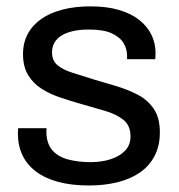

<svg xmlns="http://www.w3.org/2000/svg" viewBox="-20 -557 550 589"><path d="M253 12Q199.2 12 158.3 0.9Q117.4 -10.2 90 -31.1Q62.6 -51.9 48.8 -81.2Q34.9 -110.5 34.9 -147.3Q34.9 -151.9 35.2 -156.3Q35.5 -160.8 35.9 -163.7H122.9Q122.4 -159.9 122.4 -156.9Q122.4 -154 122.4 -151.1Q122.9 -116.3 140.6 -96.1Q158.2 -75.9 189 -67.8Q219.8 -59.6 258 -59.6Q291.4 -59.6 319 -68.4Q346.6 -77.1 363.5 -94.6Q380.4 -112.2 380.4 -138.6Q380.4 -172 358.5 -189.4Q336.7 -206.9 301.9 -217Q267.1 -227.2 228.7 -238.1Q196.6 -247.1 164.8 -257.9Q132.9 -268.6 107.4 -284.9Q81.8 -301.2 66.2 -326.9Q50.6 -352.5 50.6 -391.1Q50.6 -426 65.3 -453.1Q80 -480.3 107 -499.1Q134.1 -517.9 172.3 -527.7Q210.5 -537.5 257.6 -537.5Q308.3 -537.5 345.6 -526.3Q383 -515.2 407.8 -495.3Q432.6 -475.4 444.9 -449.6Q457.2 -423.8 457.2 -394.5Q457.2 -389.4 456.9 -383.8Q456.7 -378.1 456.2 -375.3H369.8V-386.4Q369.8 -406.4 359.3 -424.4Q348.7 -442.5 323.5 -454.4Q298.3 -466.4 253 -466.4Q224.4 -466.4 203.2 -461.4Q182 -456.5 167.9 -447.4Q153.9 -438.4 146.8 -425.7Q139.6 -413 139.6 -396.5Q139.6 -370.6 156.9 -356.6Q174.2 -342.6 202.7 -333.7Q231.2 -324.8 263.9 -314.4Q299 -304 335.4 -293.2Q371.8 -282.5 402.5 -266.5Q433.1 -250.5 451.8 -223.1Q470.4 -195.7 470.4 -150.9Q470.4 -109.1 454 -78.2Q437.7 -47.3 408.5 -27.3Q379.3 -7.4 339.5 2.3Q299.8 12 253 12Z"/></svg>

Font: Archivo SemiBold
Style: Regular
Weight: 600
Designer: Hector Gatti
Foundry: Omnibus-Type
Version: Version 2.001